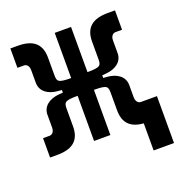

<svg xmlns="http://www.w3.org/2000/svg" viewBox="-119 -626 825 864"><g transform="rotate(-20 293.0 -194.0)"><path d="M22.9 2.4H58.6C128.9 2.4 168 -26.4 168 -93.8V-171.9V-172.9C168 -207.5 168 -216.3 234.4 -216.3V0H312.5V-216.3C378.9 -216.3 378.9 -207.5 378.9 -172.9V-171.9V-93.8C378.9 -31.7 411.6 -2.4 471.7 2V131.8H569.3V-92.8H493.2C481 -92.8 469.2 -102.1 469.2 -124V-182.1C469.2 -224.1 433.6 -247.6 388.7 -251L370.1 -252.4V-265.1L388.7 -266.6C433.6 -270 469.2 -293.5 469.2 -335.4V-396C469.2 -418 481 -427.2 493.2 -427.2H523.9V-520H488.3C418 -520 378.9 -491.2 378.9 -423.8V-345.7V-344.7C378.9 -310.1 378.9 -301.3 312.5 -301.3V-517.6H234.4V-301.3C168 -301.3 168 -310.1 168 -344.7V-345.7V-423.8C168 -491.2 128.9 -520 58.6 -520H22.9V-427.2H53.7C65.9 -427.2 77.6 -418 77.6 -396V-335.4C77.6 -293.5 113.3 -270 158.2 -266.6L176.8 -265.1V-252.4L158.2 -251C113.3 -247.6 77.6 -224.1 77.6 -182.1V-121.6C77.6 -99.6 65.9 -90.3 53.7 -90.3H22.9Z"/></g></svg>

Font: Cascadia Code PL
Style: Regular
Weight: 400
Monospace: yes
Designer: Aaron Bell
Foundry: Saja Typeworks
Version: Version 2404.023